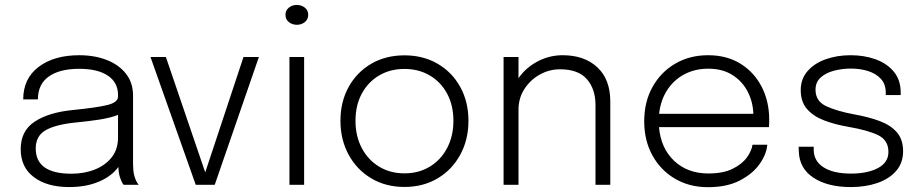

<svg xmlns="http://www.w3.org/2000/svg" viewBox="-20 -768 3834 798"><path d="M267.5 9.5Q175.5 9.5 120.8 -31.8Q66 -73 66 -148Q66 -224 123.8 -262.2Q181.5 -300.5 280.5 -310.5Q382 -320.5 426.2 -331.5Q470.5 -342.5 470.5 -366.5V-373.5Q470.5 -425 428.5 -453.5Q386.5 -482 309 -482Q228 -482 182.8 -450Q137.5 -418 137.5 -355H76.5Q76.5 -441.5 140.5 -490Q204.5 -538.5 309.5 -538.5Q372.5 -538.5 423 -519Q473.5 -499.5 503.2 -462Q533 -424.5 533 -370.5V-94Q533 -77 534.2 -61.5Q535.5 -46 539 -34.5Q543.5 -20 548.5 -11.5Q553.5 -3 556.5 0H494Q487 -6.5 478.5 -31.5Q473 -48 472 -74Q444.5 -36 391.5 -13.2Q338.5 9.5 267.5 9.5ZM277 -46Q331 -46 375 -63.8Q419 -81.5 444.8 -114.8Q470.5 -148 470.5 -195.5V-290.5Q440.5 -278.5 394.5 -271.2Q348.5 -264 296.5 -259Q213.5 -251 171 -227.5Q128.5 -204 128.5 -151Q128.5 -46 277 -46Z M1056 -531 872.5 0H793.5L605.5 -531H669.5L833 -51.5L992 -531Z M1214 -665Q1194.5 -665 1180.5 -676.2Q1166.5 -687.5 1166.5 -706.5Q1166.5 -725 1180.5 -736.2Q1194.5 -747.5 1214 -747.5Q1233 -747.5 1247 -736.2Q1261 -725 1261 -706.5Q1261 -687.5 1247 -676.2Q1233 -665 1214 -665ZM1183 0V-531H1244V0Z M1661 9Q1583 9 1523 -26.8Q1463 -62.5 1429 -125Q1395 -187.5 1395 -266Q1395 -345 1429 -406.5Q1463 -468 1523 -503Q1583 -538 1661 -538Q1739 -538 1799 -503Q1859 -468 1893 -406.5Q1927 -345 1927 -266Q1927 -187.5 1893 -125Q1859 -62.5 1799 -26.8Q1739 9 1661 9ZM1661 -47.5Q1720.5 -47.5 1766.5 -75.5Q1812.5 -103.5 1838.5 -153Q1864.5 -202.5 1864.5 -266Q1864.5 -330 1838.5 -378.5Q1812.5 -427 1766.5 -454.2Q1720.5 -481.5 1661 -481.5Q1601.5 -481.5 1555.5 -454.2Q1509.5 -427 1483.5 -378.5Q1457.5 -330 1457.5 -266Q1457.5 -202.5 1483.5 -153Q1509.5 -103.5 1555.5 -75.5Q1601.5 -47.5 1661 -47.5Z M2073 0V-531H2135V-443Q2165.5 -487 2214.5 -512.8Q2263.5 -538.5 2318.5 -538.5Q2409 -538.5 2462.8 -488.2Q2516.5 -438 2516.5 -346.5V0H2455V-331.5Q2455 -398 2419.2 -439Q2383.5 -480 2307.5 -480Q2262.5 -480 2223 -457.8Q2183.5 -435.5 2159.2 -397.5Q2135 -359.5 2135 -312V0Z M3169 -166.5Q3166 -127.5 3137.5 -86.8Q3109 -46 3055.2 -18Q3001.5 10 2922.5 10Q2845.5 10 2785.8 -25Q2726 -60 2691.8 -121.8Q2657.5 -183.5 2657.5 -264Q2657.5 -344.5 2692 -406.5Q2726.5 -468.5 2786.5 -503.5Q2846.5 -538.5 2923 -538.5Q3001 -538.5 3058 -503Q3115 -467.5 3146 -406.8Q3177 -346 3177 -270.5Q3177 -264.5 3176.8 -254.2Q3176.5 -244 3176 -239.5H2719Q2726.5 -152 2782 -99.5Q2837.5 -47 2924.5 -47Q2985.5 -47 3025 -66.5Q3064.5 -86 3084.5 -114Q3104.5 -142 3107.5 -166.5ZM2924 -482.5Q2868 -482.5 2824 -459Q2780 -435.5 2752.8 -393.2Q2725.5 -351 2719.5 -295H3111Q3109.5 -345 3087.2 -387.8Q3065 -430.5 3023.8 -456.5Q2982.5 -482.5 2924 -482.5Z M3516 9.5Q3420 9.5 3360.8 -29.5Q3301.5 -68.5 3300 -140.5Q3299.5 -145 3299.5 -149.8Q3299.5 -154.5 3299.5 -158H3362Q3362 -154.5 3362 -151.2Q3362 -148 3362 -143Q3363.5 -97 3404.2 -71.8Q3445 -46.5 3517 -46.5Q3585.5 -46.5 3629 -69.5Q3672.5 -92.5 3672.5 -136.5Q3672.5 -185 3630.5 -205.8Q3588.5 -226.5 3508 -240.5Q3452 -250 3406.8 -267Q3361.5 -284 3334.8 -314.2Q3308 -344.5 3308 -393Q3308 -439.5 3336 -472Q3364 -504.5 3411.2 -521.5Q3458.5 -538.5 3515.5 -538.5Q3572 -538.5 3619.2 -521.5Q3666.5 -504.5 3695 -470Q3723.5 -435.5 3723.5 -384V-373H3661.5V-382Q3661.5 -418.5 3641 -440.5Q3620.5 -462.5 3587.5 -472.8Q3554.5 -483 3517 -483Q3479.5 -483 3445.8 -474Q3412 -465 3390.8 -445.8Q3369.5 -426.5 3369.5 -395Q3369.5 -347.5 3413.8 -326.8Q3458 -306 3531 -292.5Q3590 -282 3635.8 -265Q3681.5 -248 3707.5 -218.2Q3733.5 -188.5 3733.5 -139.5Q3733.5 -91 3704.8 -57.8Q3676 -24.5 3626.8 -7.5Q3577.5 9.5 3516 9.5Z"/></svg>

Font: Epilogue Light
Style: Regular
Weight: 300
Designer: Tyler Finck
Foundry: Etcetera Type Co
Version: Version 2.111; ttfautohint (v1.8.3)